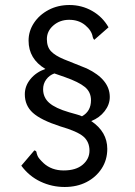

<svg xmlns="http://www.w3.org/2000/svg" viewBox="-20 -692 540 766"><path d="M238 54Q187 54 141.5 32.5Q96 11 65 -31L117 -92Q125 -90 125.5 -85Q126 -80 130 -70Q134 -60 154 -41Q186 -12 234 -12Q283 -12 310 -35Q337 -58 337 -91Q337 -126 313 -147Q289 -168 220 -188Q143 -213 111 -242Q79 -271 79 -316Q79 -349 101.5 -376.5Q124 -404 161 -417Q94 -457 94 -530Q94 -568 115.5 -600.5Q137 -633 174 -652.5Q211 -672 257 -672Q306 -672 347.5 -648.5Q389 -625 413 -583L356 -533Q352 -537 350 -544Q346 -570 320 -591.5Q294 -613 256 -613Q219 -613 193 -590.5Q167 -568 167 -536Q167 -505 183.5 -487.5Q200 -470 235 -455.5Q270 -441 326 -419Q418 -375 418 -305Q418 -275 397.5 -248.5Q377 -222 344 -209Q408 -166 408 -98Q408 -54 385.5 -19.5Q363 15 325 34.5Q287 54 238 54ZM307 -228Q343 -248 343 -292Q343 -325 318.5 -345Q294 -365 240 -384L197 -399Q177 -392 164.5 -375Q152 -358 152 -336Q152 -303 176.5 -281.5Q201 -260 256 -244Q273 -239 286 -235.5Q299 -232 307 -228Z"/></svg>

Font: Ligconsolata
Style: Regular
Weight: 400
Monospace: yes
Designer: Raph Levien, Cyreal, Brenton Simpson
Foundry: Raph Levien, Cyreal, Google
Version: Version 3.001; ttfautohint (v1.8.2.53-6de2)